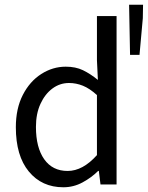

<svg xmlns="http://www.w3.org/2000/svg" viewBox="-20 -780 625 812"><path d="M248 12Q157 12 102 -54.5Q47 -121 47 -242Q47 -321 76.5 -378.5Q106 -436 154.5 -467Q203 -498 258 -498Q300 -498 331 -483Q362 -468 394 -442L390 -525V-712H473V0H405L398 -57H395Q367 -29 329 -8.5Q291 12 248 12ZM266 -57Q330 -57 390 -124V-378Q359 -406 330.5 -417.5Q302 -429 272 -429Q233 -429 201.5 -405.5Q170 -382 151 -340.5Q132 -299 132 -243Q132 -156 167 -106.5Q202 -57 266 -57ZM530 -548 526 -760H585L584 -703L570 -548Z"/></svg>

Font: .
Style: 
Weight: 400
Designer: Paul D. Hunt, Dalton Maag
Foundry: Dalton Maag Ltd
Version: Version 1.200